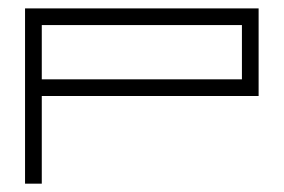

<svg xmlns="http://www.w3.org/2000/svg" viewBox="-20 -440 681 460"><path d="M40 -419.9Q129.9 -419.9 299.8 -419.9Q469.7 -419.9 599.6 -419.9Q599.6 -389.6 599.6 -320.3Q599.6 -250 599.6 -210Q426.8 -210 80.1 -210Q80.1 -129.9 80.1 -89.8Q80.1 -49.8 80.1 0Q70.3 0 60.5 0Q50.8 0 40 0Q40 -139.6 40 -419.9ZM559.6 -250Q559.6 -282.2 559.6 -379.9Q440.4 -379.9 80.1 -379.9Q80.1 -347.7 80.1 -250Q200.2 -250 559.6 -250Z"/></svg>

Font: Cataluna 
Style: Lite
Weight: 400
Version: Version 1.0